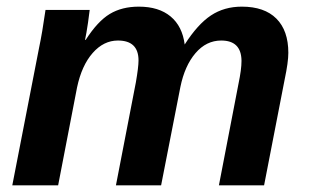

<svg xmlns="http://www.w3.org/2000/svg" viewBox="-20 -558 929 578"><path d="M646 -436Q601 -436 568.5 -398Q536 -360 523 -296L465 0H329L389 -310Q397 -356 397 -376Q397 -436 335 -436Q292 -436 259 -398.5Q226 -361 212 -295L155 0H17L98 -416Q107 -458 117 -528H250Q250 -527 245 -490Q240 -456 236 -438H238Q274 -494 310.5 -516Q347 -538 398 -538Q458 -538 493.5 -508.5Q529 -479 536 -424Q575 -485 615 -511.5Q655 -538 708 -538Q776 -538 812 -502Q848 -466 848 -399Q848 -371 837 -319L775 0H639L698 -306Q707 -349 707 -374V-376Q706 -436 646 -436Z"/></svg>

Font: Libra Sans
Style: Bold Italic
Weight: 700
Italic angle: -12°
Foundry: Context Ltd
Version: Version 1.002